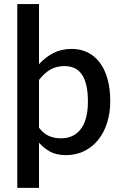

<svg xmlns="http://www.w3.org/2000/svg" viewBox="-20 -760 604 950"><path d="M173 -128Q195.5 -99 222.2 -87.2Q249 -75.5 281.5 -75.5Q344.5 -75.5 379.8 -121.5Q415 -167.5 415 -258.5Q415 -305.5 407 -338.8Q399 -372 384 -393Q369 -414 347.5 -423.5Q326 -433 299 -433Q258 -433 228.2 -415.2Q198.5 -397.5 173 -364.5ZM173 -442.5Q204.5 -477 244 -497.5Q283.5 -518 335 -518Q378 -518 413 -501Q448 -484 473 -451.2Q498 -418.5 511.8 -370Q525.5 -321.5 525.5 -258.5Q525.5 -202 510.2 -153.2Q495 -104.5 466.5 -68.8Q438 -33 397.5 -12.8Q357 7.5 306 7.5Q260.5 7.5 229.2 -9Q198 -25.5 173 -54V169.5H65.5V-740H173Z"/></svg>

Font: Lato SemiBold
Style: Regular
Weight: 600
Designer: Lukasz Dziedzic with Adam Twardoch and Botio Nikoltchev
Foundry: tyPoland Lukasz Dziedzic
Version: Version 2.015; 2015-08-06; http://www.latofonts.com/